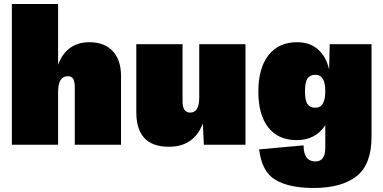

<svg xmlns="http://www.w3.org/2000/svg" viewBox="-20 -720 1907 955"><path d="M39 0V-700H269V-398Q311 -510 425 -510Q499 -510 540.5 -466Q582 -422 582 -342V0H352V-282Q352 -315 344 -328Q336 -341 317 -341Q269 -341 269 -262V0Z M820 10Q658 10 658 -162V-500H888V-215Q888 -160 926 -160Q971 -160 971 -235V-500H1201V0H994L989 -106Q945 10 820 10Z M1540 215Q1418 215 1350 174.5Q1282 134 1269 23L1490 3Q1490 83 1549 83Q1598 83 1598 15V-97Q1549 -23 1456 -23Q1364 -23 1314.5 -86Q1265 -149 1265 -264Q1265 -381 1315.5 -445.5Q1366 -510 1457 -510Q1522 -510 1562.5 -473.5Q1603 -437 1617 -374L1620 -500H1828V-40Q1828 98 1753.5 156.5Q1679 215 1540 215ZM1549 -184Q1598 -184 1598 -267Q1598 -348 1549 -348Q1523 -348 1510 -330.5Q1497 -313 1497 -266Q1497 -219 1510 -201.5Q1523 -184 1549 -184Z"/></svg>

Font: Elaine Sans Black
Style: Regular
Weight: 900
Designer: Wei Huang
Foundry: Wei Huang
Version: Version 2.001;December 24, 2019;FontCreator 12.0.0.2547 64-b